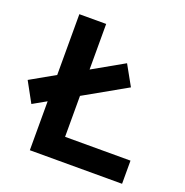

<svg xmlns="http://www.w3.org/2000/svg" viewBox="-153 -820 900 935"><g transform="rotate(20 297.5 -352.5)"><path d="M101 0V-705H240V-120H579V0ZM31 -214 -26 -318 401 -560 459 -456Z"/></g></svg>

Font: Nunito Sans 6pt
Style: Bold
Weight: 700
Version: Version 3.101;gftools[0.9.27]